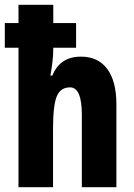

<svg xmlns="http://www.w3.org/2000/svg" viewBox="-25 -780 559 800"><path d="M197 -760V-684H292V-581H197V-579Q197 -551 193.5 -521.5Q190 -492 185 -465H193Q225 -544 312 -544Q384 -544 422 -492.5Q460 -441 460 -345V0H316V-301Q316 -416 267 -416Q227 -416 211.5 -378.5Q196 -341 196 -243V0H52V-581H-5V-684H52V-760Z"/></svg>

Font: Noto Sans Gurmukhi ExtraCondensed ExtraBold
Style: Regular
Weight: 800
Width: 2
Designer: Jelle Bosma - Monotype Design Team
Foundry: Monotype Imaging Inc.
Version: Version 2.004; ttfautohint (v1.8.4.7-5d5b)